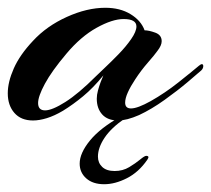

<svg xmlns="http://www.w3.org/2000/svg" viewBox="-30 -309 543 494"><path d="M55 1Q24 1 7 -18.5Q-10 -38 -10 -69Q-10 -98 5.5 -133Q21 -168 55 -204Q90 -242 142 -265.5Q194 -289 241 -289Q279 -289 306 -272.5Q333 -256 342 -231Q353 -231 369.5 -225Q386 -219 386 -203Q386 -192 375 -178Q368 -168 350.5 -148Q333 -128 318 -105Q306 -87 299 -71.5Q292 -56 292 -45Q292 -30 307 -30Q324 -30 358 -49Q395 -70 429 -97Q463 -124 482 -140Q487 -144 489 -144Q493 -144 493 -139Q493 -133 488 -128Q479 -120 453 -98Q427 -76 393.5 -52Q360 -28 328 -13Q312 -6 298.5 -2.5Q285 1 274 1Q247 1 233 -14.5Q219 -30 219 -55Q219 -65 222 -76Q225 -87 229 -98L236 -115Q210 -83 184 -61.5Q158 -40 132 -24Q110 -11 90.5 -5Q71 1 55 1ZM86 -25Q104 -25 138 -46.5Q172 -68 217 -113Q223 -119 239.5 -134.5Q256 -150 275 -169.5Q294 -189 307.5 -208.5Q321 -228 321 -241Q321 -260 288 -260Q259 -260 218.5 -237.5Q178 -215 141 -171Q103 -126 85.5 -93.5Q68 -61 68 -44Q68 -25 86 -25ZM238 165Q209 165 192 150Q175 135 175 112Q175 85 201.5 52.5Q228 20 282 -10Q285 -12 291 -12Q296 -12 297 -10Q298 -8 291 -4Q256 20 239 45.5Q222 71 222 94Q222 110 233 120.5Q244 131 265 131Q286 131 302.5 121Q319 111 330.5 101.5Q342 92 346 92Q356 92 349 102Q327 134 296.5 149.5Q266 165 238 165Z"/></svg>

Font: Arizonia
Style: Regular
Weight: 400
Designer: Robert E. Leuschke
Foundry: Robert E. Leuschke
Version: Version 1.010; ttfautohint (v1.8.4.7-5d5b)